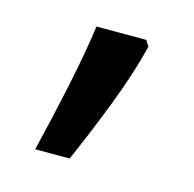

<svg xmlns="http://www.w3.org/2000/svg" viewBox="-52 -169 354 350"><g transform="rotate(15 125.0 6.5)"><path d="M185 -116 192 -105Q179 -52 154.5 11.5Q130 75 106 129H41Q55 72 69.5 4Q84 -64 91 -116Z"/></g></svg>

Font: Noto Sans Khmer Condensed
Style: Regular
Weight: 400
Width: 3
Designer: Danh Hong and the Monotype Design Team
Foundry: Monotype Imaging Inc.
Version: Version 2.004